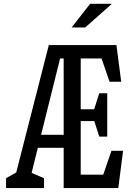

<svg xmlns="http://www.w3.org/2000/svg" viewBox="-20 -960 660 980"><path d="M305 -730H574.3L598.7 -542.7H539.3L490.8 -683.5L524.7 -661.7H376.3L392 -680.2V-388.8L363.7 -402.3H483.8L455.5 -386.7L486.7 -483.8H527.3V-262.7H486.7L455.5 -359.8L486.7 -342H363.7L392 -359.5V-48.3L363.7 -68.5H534.2L500.5 -49.5L548.8 -190.3H608.2L583.8 -0.2H305ZM138.3 -272H353.5V-205.5H138.3ZM11 -50.5 84 -91.7 54.5 -47 229.2 -730H334.2V-661.7H286.8L133.7 -47L122.7 -85.8L204.5 -50.5V0H11ZM550.8 -940.5H440L345.5 -819.8H415Z"/></svg>

Font: Monaspace Xenon Var ExtraLight
Style: Regular
Weight: 200
Designer: Riley Cran and the Lettermatic Team
Version: Version 1.200 (Monaspace Xenon Var)